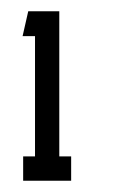

<svg xmlns="http://www.w3.org/2000/svg" viewBox="-20 -620 204 340"><path d="M106 -343V-300H21V-343H42V-556H20L30 -600H85V-343Z"/></svg>

Font: Karantina Light
Style: Regular
Weight: 300
Designer: Rony Koch
Foundry: Rony Koch
Version: Version 1.000; ttfautohint (v1.8.3)